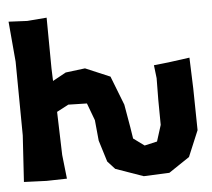

<svg xmlns="http://www.w3.org/2000/svg" viewBox="-52 -770 932 843"><g transform="rotate(-5 414.0 -349.0)"><path d="M15.6 -710.9 31.2 -533.2 34.2 -208 21.5 -3.9 121.1 0 210.9 -2 199.2 -107.4 193.4 -297.9 245.1 -325.2 327.1 -323.2 355.5 -247.1 364.3 -156.2 393.6 -61.5 425.8 -26.4 547.9 16.6 661.1 11.7 752.9 -49.8 800.8 -164.1 797.9 -348.6 793 -484.4 699.2 -471.7 634.8 -464.8 641.6 -407.2 640.6 -311.5 641.6 -201.2 619.1 -129.9 563.5 -117.2 515.6 -152.3 507.8 -202.1 490.2 -303.7 440.4 -431.6 332 -477.5 246.1 -466.8 187.5 -434.6 185.5 -490.2 183.6 -713.9 97.7 -707Z"/></g></svg>

Font: MaokenAssortedSans-Lite
Style: Lite
Weight: 400
Version: Version 1.400